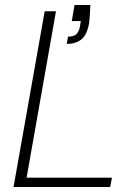

<svg xmlns="http://www.w3.org/2000/svg" viewBox="-20 -745 542 765"><path d="M34 0 158 -700H203L86 -37H426L419 0ZM246 -570 251 -599Q274 -599 284 -608.5Q294 -618 298 -637L302 -661H266L277 -725H340Q339 -702 338 -685.5Q337 -669 335 -652Q326 -604 303 -587Q280 -570 246 -570Z"/></svg>

Font: DM Sans 12pt ExtraLight
Style: Italic
Weight: 250
Italic angle: -10°
Version: Version 4.004;gftools[0.9.30]